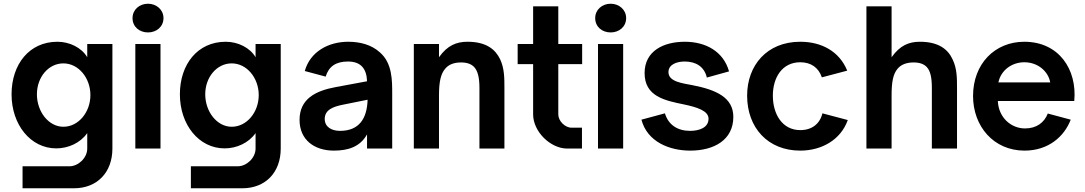

<svg xmlns="http://www.w3.org/2000/svg" viewBox="-20 -797 5823 1030"><path d="M465 -287C465 -379 401 -457 320 -457C240 -457 178 -383 178 -291C178 -199 240 -117 320 -117C401 -117 465 -195 465 -287ZM42 -291C42 -452 137 -573 288 -573C354 -573 418 -541 448 -490V-561H583V0C583 128 501 213 377 213H101V95H353C399 95 448 51 448 0V-83C411 -30 346 -1 282 -1C144 -1 42 -128 42 -291Z M706 0H841V-561H706ZM691 -700C691 -653 728 -623 774 -623C819 -623 857 -653 857 -700C857 -745 819 -777 774 -777C728 -777 691 -745 691 -700Z M1368 -287C1368 -379 1304 -457 1223 -457C1143 -457 1081 -383 1081 -291C1081 -199 1143 -117 1223 -117C1304 -117 1368 -195 1368 -287ZM945 -291C945 -452 1040 -573 1191 -573C1257 -573 1321 -541 1351 -490V-561H1486V0C1486 128 1404 213 1280 213H1004V95H1256C1302 95 1351 51 1351 0V-83C1314 -30 1249 -1 1185 -1C1047 -1 945 -128 945 -291Z M1804 -95C1906 -95 1949 -160 1952 -262L1818 -235C1768 -225 1722 -208 1722 -159C1722 -115 1760 -95 1804 -95ZM1587 -154C1587 -266 1672 -310 1782 -330L1949 -361C1947 -429 1915 -467 1847 -467C1782 -467 1744 -441 1727 -386L1615 -416C1644 -520 1742 -573 1848 -573C1910 -573 1972 -558 2018 -516C2085 -458 2084 -365 2084 -292V0H1949V-76C1912 -10 1849 11 1771 11C1667 11 1587 -46 1587 -154Z M2200 0H2335V-286C2335 -360 2345 -401 2368 -428C2386 -450 2414 -462 2453 -462C2485 -462 2508 -454 2524 -437C2543 -416 2552 -382 2552 -325V0H2686V-323C2686 -379 2686 -430 2663 -479C2638 -531 2590 -573 2488 -573C2428 -573 2380 -553 2335 -490V-561H2200Z M3102 0H3023C2932 0 2840 -92 2840 -183V-453H2757V-561H2840V-763H2975V-561H3103V-453H2975V-183C2975 -148 3011 -112 3046 -112H3102Z M3188 0H3323V-561H3188ZM3173 -700C3173 -653 3210 -623 3256 -623C3301 -623 3339 -653 3339 -700C3339 -745 3301 -777 3256 -777C3210 -777 3173 -745 3173 -700Z M3683 11C3570 11 3452 -37 3421 -155L3547 -189C3566 -126 3616 -95 3682 -95C3729 -95 3781 -111 3781 -160C3781 -203 3719 -222 3648 -237C3544 -258 3438 -281 3438 -405C3438 -524 3540 -573 3654 -573C3766 -573 3861 -521 3891 -414L3772 -381C3758 -440 3713 -467 3653 -467C3610 -467 3566 -451 3566 -410C3566 -357 3646 -350 3695 -340C3824 -315 3914 -273 3914 -170C3914 -45 3809 11 3683 11Z M4273 11C4100 11 3988 -111 3988 -284C3988 -446 4094 -573 4273 -573C4388 -573 4483 -521 4525 -418L4389 -382C4371 -435 4330 -463 4273 -463C4176 -463 4126 -381 4126 -284C4126 -184 4177 -99 4273 -99C4335 -99 4378 -132 4392 -189L4528 -153C4490 -46 4387 11 4273 11Z M4628 0H4763V-286C4763 -360 4772 -401 4795 -428C4813 -450 4842 -462 4881 -462C4913 -462 4936 -454 4952 -437C4971 -416 4979 -382 4979 -325V0H5114V-323C5114 -379 5114 -430 5090 -479C5066 -531 5017 -573 4915 -573C4855 -573 4808 -553 4763 -490V-763H4628Z M5475 -463C5407 -463 5349 -419 5336 -355H5614C5604 -413 5549 -463 5475 -463ZM5200 -282C5200 -455 5317 -573 5475 -573C5660 -573 5759 -425 5743 -255H5333C5337 -166 5404 -108 5479 -108C5540 -108 5582 -139 5601 -188L5724 -155C5689 -64 5604 11 5476 11C5310 11 5200 -120 5200 -282Z"/></svg>

Font: Swile Sans
Style: Bold
Weight: 700
Designer: Lord
Foundry: Lord
Version: Version 1.477;FEAKit 1.0